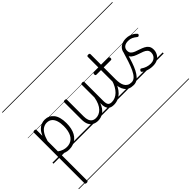

<svg xmlns="http://www.w3.org/2000/svg" viewBox="-250 -1580 2666 2666"><g transform="rotate(-45 1082.5 -247.5)"><path d="M139 515Q125 515 119 510.5Q113 506 113 496V-496Q113 -506 119.5 -510.5Q126 -515 140 -515Q153 -515 159 -510.5Q165 -506 165 -496V-382Q189 -436 218.5 -465.5Q248 -495 280 -507Q312 -519 345 -519Q426 -519 476.5 -456.5Q527 -394 527 -269Q527 -217 517.5 -173Q508 -129 489 -94Q470 -59 441.5 -34.5Q413 -10 376.5 3.5Q340 17 295 17Q261 17 229 6.5Q197 -4 165 -26V496Q165 506 158.5 510.5Q152 515 139 515ZM165 -77Q200 -52 233 -41.5Q266 -31 297 -31Q329 -31 356 -40.5Q383 -50 404.5 -69Q426 -88 440.5 -116Q455 -144 463 -182Q471 -220 471 -267Q471 -328 456.5 -373.5Q442 -419 412 -444Q382 -469 336 -469Q301 -469 268.5 -450.5Q236 -432 210 -390.5Q184 -349 165 -280ZM0 490H597V500H0ZM0 -20H597V0H0ZM0 -505H597V-500H0ZM0 -1010H597V-1000H0Z M862 18Q818 18 783 0Q748 -18 728.5 -57.5Q709 -97 709 -161V-496Q709 -506 715 -510Q721 -514 734 -514Q748 -514 754.5 -510Q761 -506 761 -496V-167Q761 -123 772.5 -92.5Q784 -62 807.5 -46Q831 -30 868 -30Q898 -30 926.5 -42.5Q955 -55 980 -80.5Q1005 -106 1024 -148Q1043 -190 1053 -248V-497Q1053 -506 1059.5 -510.5Q1066 -515 1080 -515Q1093 -515 1099.5 -510.5Q1106 -506 1106 -497V-128Q1106 -75 1122 -53Q1138 -31 1180 -31Q1189 -31 1193.5 -23.5Q1198 -16 1197.5 -7Q1197 2 1191 9.5Q1185 17 1174 17Q1146 17 1125 11Q1104 5 1090 -8.5Q1076 -22 1067.5 -41.5Q1059 -61 1056 -89L1055 -136Q1039 -92 1016.5 -62Q994 -32 968 -14.5Q942 3 915 10.5Q888 18 862 18ZM577 490H1248V500H577ZM577 -20H1248V0H577ZM577 -505H1248V-500H577ZM577 -1010H1248V-1000H577Z M1173 17Q1162 17 1156.5 9.5Q1151 2 1151.5 -7Q1152 -16 1159 -23.5Q1166 -31 1179 -31Q1214 -31 1246 -45Q1278 -59 1305.5 -86Q1333 -113 1355 -152.5Q1377 -192 1392 -243Q1395 -253 1404 -253Q1413 -253 1420 -246.5Q1427 -240 1424 -230Q1409 -171 1385 -125.5Q1361 -80 1328.5 -48Q1296 -16 1257 0.5Q1218 17 1173 17ZM1248 490V500ZM1248 -20V0ZM1248 -505V-500ZM1248 -1010V-1000Z M1561 17Q1514 17 1481 2Q1448 -13 1427 -42Q1406 -71 1396 -112.5Q1386 -154 1386 -206V-452H1296Q1286 -452 1281.5 -458Q1277 -464 1277 -476Q1277 -489 1281.5 -494.5Q1286 -500 1296 -500H1386V-711Q1386 -721 1392.5 -725.5Q1399 -730 1412 -730Q1425 -730 1432 -725.5Q1439 -721 1439 -711V-500H1579Q1590 -500 1594.5 -494.5Q1599 -489 1599 -476Q1599 -464 1594.5 -458Q1590 -452 1579 -452H1439V-217Q1439 -178 1445 -144Q1451 -110 1465.5 -85Q1480 -60 1505 -45.5Q1530 -31 1568 -31Q1578 -31 1583 -23.5Q1588 -16 1587.5 -7Q1587 2 1580.5 9.5Q1574 17 1561 17ZM1248 490H1636V500H1248ZM1248 -20H1636V0H1248ZM1248 -505H1636V-500H1248ZM1248 -1010H1636V-1000H1248Z M1562 17Q1551 17 1546.5 9.5Q1542 2 1543 -7Q1544 -16 1550 -23.5Q1556 -31 1567 -31Q1605 -31 1635 -61Q1665 -91 1689.5 -143.5Q1714 -196 1737 -265Q1760 -334 1783 -412Q1786 -423 1796 -424.5Q1806 -426 1814 -420Q1822 -414 1819 -403Q1801 -337 1782.5 -275.5Q1764 -214 1742.5 -161Q1721 -108 1694.5 -68Q1668 -28 1635.5 -5.5Q1603 17 1562 17ZM1636 490H1686V500H1636ZM1636 -20H1686V0H1636ZM1636 -505H1686V-500H1636ZM1636 -1010H1686V-1000H1636Z M1937 19Q1900 19 1867.5 11Q1835 3 1810.5 -9Q1786 -21 1771 -33Q1763 -39 1763.5 -47.5Q1764 -56 1771 -65Q1778 -74 1785.5 -75.5Q1793 -77 1802 -70Q1829 -50 1865.5 -38Q1902 -26 1939 -26Q1974 -26 1999 -39.5Q2024 -53 2038 -76.5Q2052 -100 2052 -130Q2052 -165 2032 -185Q2012 -205 1981 -217Q1950 -229 1915.5 -240Q1881 -251 1849.5 -266.5Q1818 -282 1798.5 -309.5Q1779 -337 1779 -382Q1779 -421 1798.5 -452Q1818 -483 1854.5 -501Q1891 -519 1941 -519Q1978 -519 2009 -509Q2040 -499 2063 -483.5Q2086 -468 2100 -451Q2107 -444 2105 -436.5Q2103 -429 2096 -422Q2089 -415 2081 -415Q2073 -415 2065 -422Q2034 -447 2005.5 -460Q1977 -473 1939 -473Q1887 -473 1859.5 -449.5Q1832 -426 1832 -386Q1832 -351 1851.5 -331Q1871 -311 1902.5 -299Q1934 -287 1969 -275.5Q2004 -264 2035.5 -248.5Q2067 -233 2086.5 -206.5Q2106 -180 2106 -135Q2106 -97 2088 -61.5Q2070 -26 2033 -3.5Q1996 19 1937 19ZM1686 490H2165V500H1686ZM1686 -20H2165V0H1686ZM1686 -505H2165V-500H1686ZM1686 -1010H2165V-1000H1686Z"/></g></svg>

Font: Playwrite NG Modern Guides
Style: Regular
Weight: 400
Designer: Veronika Burian, José Scaglione
Foundry: TypeTogether
Version: Version 1.003